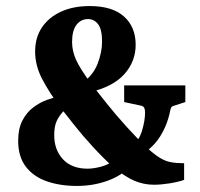

<svg xmlns="http://www.w3.org/2000/svg" viewBox="-20 -603 660 634"><path d="M555 -254Q547 -252 545 -247.5Q543 -243 541 -233Q532 -189 507.5 -150.5Q483 -112 433 -83L404 -48Q376 -20 330.5 -4.5Q285 11 234 11Q178 11 134 -4.5Q90 -20 65 -53Q40 -86 40 -138Q40 -178 54 -205Q68 -232 90 -248.5Q112 -265 136 -273.5Q160 -282 180 -286L250 -327Q288 -355 302.5 -393Q317 -431 317 -465Q317 -506 304 -523Q291 -540 271 -540Q247 -540 232.5 -521Q218 -502 218 -464Q218 -436 230.5 -407Q243 -378 282 -325Q303 -298 333.5 -260Q364 -222 398 -184.5Q432 -147 461 -119Q487 -95 506 -83Q525 -71 544 -67.5Q563 -64 588 -64V-9Q568 -2 540 2.5Q512 7 488 7Q455 7 424 -6Q393 -19 352 -53Q320 -82 286 -119Q252 -156 224 -191.5Q196 -227 178 -250Q141 -300 118.5 -343.5Q96 -387 96 -433Q96 -479 118.5 -512.5Q141 -546 181.5 -564.5Q222 -583 276 -583Q351 -583 389.5 -548.5Q428 -514 428 -455Q428 -400 390.5 -358Q353 -316 274 -298L216 -261Q203 -249 189.5 -235.5Q176 -222 167.5 -204Q159 -186 159 -157Q159 -108 188 -77Q217 -46 269 -46Q290 -46 317 -53.5Q344 -61 369 -84L412 -114Q439 -138 449 -171.5Q459 -205 459 -231Q459 -241 456.5 -246.5Q454 -252 446 -254L390 -266V-321H592V-266Z"/></svg>

Font: Rasa
Style: Bold
Weight: 700
Designer: Anna Giedrys (Yrsa+Rasa design), David Brezina (Yrsa art-direction, Rasa art-direction, design)
Foundry: Rosetta Type Foundry
Version: Version 2.004